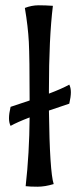

<svg xmlns="http://www.w3.org/2000/svg" viewBox="-20 -702 292 726"><path d="M20 -226Q14 -238 14 -255Q14 -272 20 -298L92 -322Q92 -486 89 -543.5Q86 -601 74 -672Q100 -682 126 -682Q152 -682 180 -680Q165 -557 165 -362V-348Q213 -366 242 -382Q248 -370 248 -353Q248 -336 242 -310L165 -284Q168 -52 183 -6Q150 4 122 4Q94 4 77 2Q91 -122 92 -258Q45 -240 20 -226Z"/></svg>

Font: Port Lligat Sans
Style: Regular
Weight: 400
Designer: Dario Muhafara, Eduardo Rodriguez Tunni
Foundry: Tipo
Version: Version 1.002